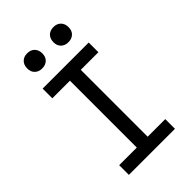

<svg xmlns="http://www.w3.org/2000/svg" viewBox="-275 -1047 1149 1149"><g transform="rotate(-45 300.0 -472.5)"><path d="M105 0V-82H254V-648H105V-730H495V-648H346V-82H495V0ZM411 -817Q382 -817 364.5 -834Q347 -851 347 -880Q347 -910 364.5 -927.5Q382 -945 411 -945Q440 -945 457.5 -927.5Q475 -910 475 -880Q475 -851 457.5 -834Q440 -817 411 -817ZM189 -817Q160 -817 142.5 -834Q125 -851 125 -880Q125 -910 142.5 -927.5Q160 -945 189 -945Q218 -945 235.5 -927.5Q253 -910 253 -880Q253 -851 235.5 -834Q218 -817 189 -817Z"/></g></svg>

Font: JetBrainsMono Nerd Font Mono
Style: Regular
Weight: 400
Monospace: yes
Designer: Philipp Nurullin, Konstantin Bulenkov
Foundry: JetBrains
Version: Version 2.304; ttfautohint (v1.8.4.7-5d5b);Nerd Fonts 2.3.0